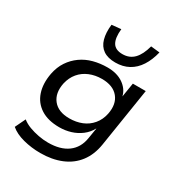

<svg xmlns="http://www.w3.org/2000/svg" viewBox="-218 -907 1152 1238"><g transform="rotate(30 358.5 -287.5)"><path d="M267 189Q201 189 139.5 173Q78 157 41 125L78 48Q103 68 135.5 80Q168 92 204.5 99Q241 106 277 106Q368 106 422.5 66Q477 26 489 -49L502 -128H501Q481 -91 448 -66Q415 -41 374.5 -28.5Q334 -16 290 -16Q206 -16 152 -50.5Q98 -85 77.5 -146.5Q57 -208 72 -288Q83 -343 110 -383.5Q137 -424 176.5 -452Q216 -480 265 -493Q314 -506 369 -506Q439 -506 485.5 -474Q532 -442 544 -392L561 -497H657L588 -59Q575 22 532.5 77.5Q490 133 422 161Q354 189 267 189ZM317 -98Q368 -98 410 -115Q452 -132 481 -166.5Q510 -201 520 -249Q536 -328 496.5 -376Q457 -424 374 -424Q324 -424 282 -406.5Q240 -389 212 -355.5Q184 -322 173 -274Q157 -195 196 -146.5Q235 -98 317 -98ZM394 -558Q338 -558 304 -581.5Q270 -605 257.5 -650Q245 -695 252 -757L321 -764Q314 -696 334 -662Q354 -628 407 -628Q459 -628 492 -662Q525 -696 543 -764L609 -757Q594 -695 565 -650Q536 -605 493 -581.5Q450 -558 394 -558Z"/></g></svg>

Font: Nunito Sans 7pt SemiExpanded Medium
Style: Italic
Weight: 500
Width: 6
Italic angle: -9°
Designer: Vernon Adams
Foundry: Vernon Adams
Version: Version 3.101;gftools[0.9.27]